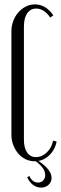

<svg xmlns="http://www.w3.org/2000/svg" viewBox="-20 -727 280 875"><path d="M32 -584Q32 -609 40.5 -631.5Q49 -654 63.5 -670.5Q78 -687 97.5 -697Q117 -707 139 -707Q189 -707 223 -657L209 -647Q181 -688 145 -688Q119 -688 104 -666.5Q89 -645 89 -606V-91Q89 -53 103.5 -32Q118 -11 144 -11Q171 -11 193 -32Q215 -53 222 -86L238 -82Q230 -42 202 -17Q174 8 138 8Q116 8 96.5 -1.5Q77 -11 63 -27.5Q49 -44 40.5 -66Q32 -88 32 -113ZM114 75Q127 105 154 105Q168 105 177 95Q186 85 186 71Q186 51 170.5 33Q155 15 131 0H145Q215 43 215 84Q215 103 201 115.5Q187 128 167 128Q147 128 130.5 115.5Q114 103 104 81Z"/></svg>

Font: Moniqa Cond Heading
Style: Regular
Weight: 400
Width: 3
Designer: Rajesh Rajput
Foundry: Rajesh Rajput
Version: Version 1.000